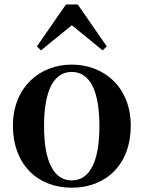

<svg xmlns="http://www.w3.org/2000/svg" viewBox="-20 -850 663 886"><path d="M311 16.2C468.7 16.2 583.4 -90.2 583.4 -269.8C583.4 -449.1 459 -551.9 311 -551.9C163.7 -551.9 39.6 -447.6 39.6 -269.8C39.6 -92.4 152.5 16.2 311 16.2ZM311 -17.5C230.3 -17.5 183.2 -100.3 183.2 -268.1C183.2 -436.6 230.3 -518 311 -518C392.2 -518 438.7 -436.6 438.7 -268.1C438.7 -100.3 392.2 -17.5 311 -17.5ZM453.8 -617.5 472.7 -635.9 338.6 -829.5H284.4L150.3 -635.9L169.2 -617.5L350.8 -765.6H272.2Z"/></svg>

Font: Source Han Serif CN VF
Style: Regular
Weight: 250
Designer: Ryoko NISHIZUKA 西塚涼子 (kana & ideographs); Frank Grießhammer (Latin, Greek & Cyrillic); Wenlong ZHANG 张文龙 (bopomofo); San
Foundry: Adobe
Version: Version 2.002;hotconv 1.1.0;makeotfexe 2.6.0